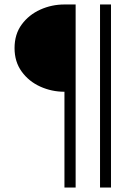

<svg xmlns="http://www.w3.org/2000/svg" viewBox="-20 -717 613 858"><path d="M268 121V-307Q211 -307 160 -330Q109 -353 77 -397Q45 -441 45 -502Q45 -564 77 -607.5Q109 -651 160 -674Q211 -697 268 -697H318V121ZM427 121V-697H476V121Z"/></svg>

Font: Hanken Grotesk
Style: Regular
Weight: 400
Designer: Alfredo Marco Pradil
Foundry: Hanken Design Co.
Version: Version 3.013